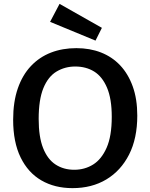

<svg xmlns="http://www.w3.org/2000/svg" viewBox="-20 -962 776 993"><path d="M355 11Q263 11 194 -29Q125 -69 86.5 -148Q48 -227 48 -343Q48 -435 72 -504.5Q96 -574 140 -620.5Q184 -667 243.5 -690Q303 -713 375 -713Q445 -713 502.5 -690.5Q560 -668 601.5 -624Q643 -580 666.5 -515Q690 -450 690 -364Q690 -246 647.5 -162.5Q605 -79 530 -34Q455 11 355 11ZM364 -84Q418 -84 461.5 -111Q505 -138 531.5 -198Q558 -258 558 -358Q558 -451 533.5 -508.5Q509 -566 467 -592Q425 -618 369 -618Q316 -618 272.5 -592Q229 -566 204.5 -506.5Q180 -447 180 -347Q180 -254 203 -196Q226 -138 267.5 -111Q309 -84 364 -84ZM474 -752 239 -849 288 -942 507 -818Z"/></svg>

Font: Bitter Thin SemiBold
Style: Regular
Weight: 600
Version: Version 2.002